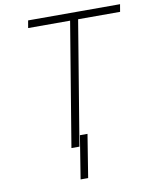

<svg xmlns="http://www.w3.org/2000/svg" viewBox="-97 -799 836 1048"><g transform="rotate(-10 321.0 -275.0)"><path d="M125 -686.1 132.1 -727.3H641.7L634.6 -686.1H402L288.4 0H244L357.6 -686.1ZM343.8 -61.1 305.4 177.2H263.5L301.8 -61.1Z"/></g></svg>

Font: Inter UI Extra Light
Style: Italic
Weight: 200
Italic angle: -9.39999°
Designer: Rasmus Andersson
Foundry: rsms
Version: 3.2;8d6f07862